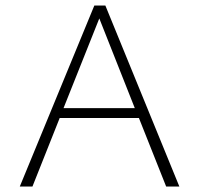

<svg xmlns="http://www.w3.org/2000/svg" viewBox="-20 -678 724 698"><path d="M584 0 485 -249H197L98 0H52L323 -658H363L632 0ZM211 -285H470L341 -611Z"/></svg>

Font: EauTestSC Light
Style: Regular
Weight: 300
Designer: Christian Thalmann (Catharsis Fonts)
Version: Version 0.001;PS 000.001;hotconv 1.0.88;makeotf.lib2.5.64775